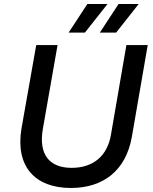

<svg xmlns="http://www.w3.org/2000/svg" viewBox="-20 -924 759 954"><path d="M332 10C493 10 605 -76 635 -243L714 -700H608L531 -253C513 -149 443 -90 336 -90C223 -90 171 -159 193 -284L266 -700H160L87 -287C55 -98 153 10 332 10ZM402 -762 514 -904H414L321 -762ZM557 -762 669 -904H569L476 -762Z"/></svg>

Font: Fixel Display 20240404 Medium
Style: Italic
Weight: 500
Italic angle: -10°
Designer: AlfaBravo + MacPaw
Foundry: Kyrylo Tkachov, Marchela Mozhyna, Serhii Makarenko, Maria Weinstein, Zakhar Kryvoshyya
Version: Version 1.211;Glyphs 3.2 (3225)